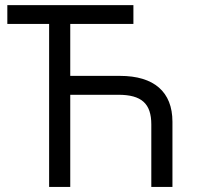

<svg xmlns="http://www.w3.org/2000/svg" viewBox="-20 -734 774 754"><path d="M503.9 -640.1H255.9V-436H451.2C584.5 -436 657.2 -373.5 657.2 -255.9V0H574.2V-245.1C574.2 -327.1 536.1 -361.8 444.8 -361.8H255.9V0H172.9V-640.1H8.8V-713.9H503.9Z"/></svg>

Font: OpenSansEmoji
Style: Regular
Weight: 400
Foundry: MorbZ
Version: Version 1.000;PS 001.000;hotconv 1.0.70;makeotf.lib2.5.58329